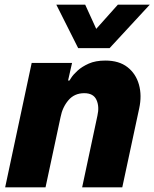

<svg xmlns="http://www.w3.org/2000/svg" viewBox="-20 -798 658 818"><path d="M313 -593 220 -778H343L390 -675L482 -778H618L447 -593ZM2 0 115 -530H287L270 -455H276Q276 -455 284 -467.5Q292 -480 310.5 -497Q329 -514 358 -527Q387 -540 429 -540Q487 -540 523 -512Q559 -484 572 -437.5Q585 -391 573 -336L501 0H330L395 -305Q404 -344 391 -372.5Q378 -401 339 -401Q297 -401 271.5 -371Q246 -341 238 -299L174 0Z"/></svg>

Font: Be Vietnam Pro ExtraBold
Style: Italic
Weight: 800
Italic angle: -12°
Designer: Lam Bao, Tony Le, Vietanh Nguyen
Foundry: Yellow Type Foundry
Version: Version 1.002; ttfautohint (v1.8.3)